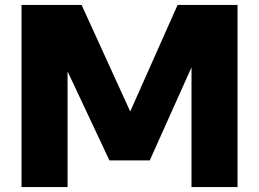

<svg xmlns="http://www.w3.org/2000/svg" viewBox="-20 -760 1052 780"><path d="M701.5 -740H945V0H758V-486.5L588.5 -108.5H424.5L254.5 -470V0H67.5V-740H311.5L509 -307Z"/></svg>

Font: Encode Sans Semi Expanded ExBd
Style: Regular
Weight: 800
Width: 6
Designer: Multiple Designers
Foundry: Impallari Type
Version: Version 2.000